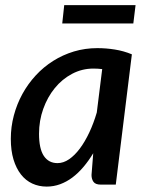

<svg xmlns="http://www.w3.org/2000/svg" viewBox="-20 -700 556 728"><path d="M367.5 -438Q359 -439 350.8 -439.5Q342.5 -440 334 -440Q291 -440 253.2 -420Q215.5 -400 187.8 -366Q160 -332 144 -287.2Q128 -242.5 128 -193Q128 -136 146.2 -108.8Q164.5 -81.5 198 -81.5Q220.5 -81.5 242 -96.2Q263.5 -111 282.8 -136.8Q302 -162.5 318.5 -197.5Q335 -232.5 347 -273.5ZM333.5 -119Q316 -90 296.2 -66.8Q276.5 -43.5 254.5 -27Q232.5 -10.5 208 -1.5Q183.5 7.5 157 7.5Q127.5 7.5 102.5 -4Q77.5 -15.5 59.5 -38.5Q41.5 -61.5 31.2 -95.2Q21 -129 21 -173.5Q21 -219 32.5 -262.2Q44 -305.5 65 -343.8Q86 -382 115.5 -414Q145 -446 181.5 -469Q218 -492 260.2 -504.8Q302.5 -517.5 349 -517.5Q382.5 -517.5 415.5 -512.2Q448.5 -507 480 -494L419 0H362.5Q342 0 334.5 -10.5Q327 -21 327 -36.5ZM223.5 -680.5H494L485.5 -611H216Z"/></svg>

Font: Lato SemiBold
Style: Italic
Weight: 600
Italic angle: -7°
Designer: Lukasz Dziedzic with Adam Twardoch and Botio Nikoltchev
Foundry: tyPoland Lukasz Dziedzic
Version: Version 2.015; 2015-08-06; http://www.latofonts.com/